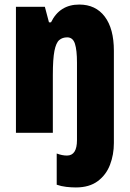

<svg xmlns="http://www.w3.org/2000/svg" viewBox="-20 -583 569 843"><path d="M313 240Q293 240 271 237.5Q249 235 229 228V91Q253 100 274 100Q318 100 318 32V-308Q318 -363 309 -391Q300 -419 275 -419Q254 -419 240 -407Q226 -395 219 -359.5Q212 -324 212 -253V0H50V-553H177L195 -485H204Q242 -563 328 -563Q400 -563 440 -510Q480 -457 480 -360V45Q480 96 463 140.5Q446 185 409 212.5Q372 240 313 240Z"/></svg>

Font: Noto Sans Thai Looped ExtraCondensed Black
Style: Regular
Weight: 900
Width: 2
Designer: Sasikarn Vongin, Ben Mitchell
Foundry: The Fontpad Ltd
Version: Version 1.001; ttfautohint (v1.8.4.7-5d5b)